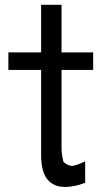

<svg xmlns="http://www.w3.org/2000/svg" viewBox="-20 -744 426 780"><path d="M230 -143.5Q230 -118.5 237.5 -87Q244.5 -80 254.2 -75Q264 -70 271.5 -70Q286.5 -70 326 -88.5V-1.5Q282.5 15.5 244.5 15.5Q198 15.5 172.5 -15.2Q147 -46 147 -117V-460H14V-531H147V-724.5H230V-531H358.5V-460H230Z"/></svg>

Font: MM Phetkon
Style: Regular
Weight: 400
Designer: Khon Soe Zaw Thu
Version: Version 1.00 July 15, 2016, initial release